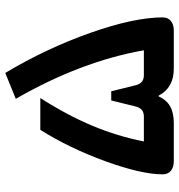

<svg xmlns="http://www.w3.org/2000/svg" viewBox="4 -668 665 712"><g transform="rotate(-90 336.0 -312.5)"><path d="M45 -41Q45 -120 93.5 -253.5Q142 -387 210 -495H328Q264 -395 225 -301.5Q186 -208 167 -111H260Q288 -111 296 -139L319 -232H353L376 -139Q384 -111 412 -111H505Q464 -344 325 -586L421 -625Q512 -473 569.5 -310Q627 -147 627 -41Q627 -22 614 -11Q601 0 578 0H437Q366 0 337 -56H334Q321 -27 297 -13.5Q273 0 235 0H94Q71 0 58 -11Q45 -22 45 -41Z"/></g></svg>

Font: Changa Medium
Style: Regular
Weight: 500
Designer: Eduardo Rodriguez Tunni
Foundry: Eduardo Rodriguez Tunni
Version: Version 2.002; ttfautohint (v1.5) -l 8 -r 50 -G 150 -x 14 -H